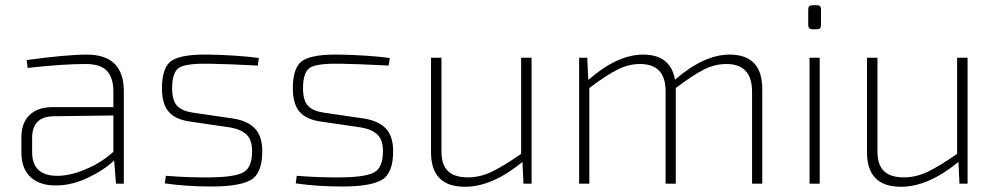

<svg xmlns="http://www.w3.org/2000/svg" viewBox="-20 -703 3815 735"><path d="M86 -443 82 -473Q234 -494 312 -494Q454 -494 454 -354V0H424L417 -89Q380 -53 317.5 -23Q255 7 193 7Q131 7 96.5 -25.5Q62 -58 62 -118V-178Q62 -233 93.5 -263Q125 -293 182 -293H414V-354Q414 -404 390 -431Q366 -458 307 -458Q221 -458 86 -443ZM103 -175V-121Q103 -31 197 -30Q247 -29 309 -55.5Q371 -82 414 -122V-261L186 -258Q103 -257 103 -175Z M862 -215 705 -238Q651 -246 625.5 -275.5Q600 -305 600 -365Q600 -449 640 -472.5Q680 -496 780 -494Q888 -492 971 -481L967 -452Q852 -458 784 -459Q698 -461 668.5 -445.5Q639 -430 639 -365Q639 -318 658 -298Q677 -278 717 -272L874 -249Q929 -240 956.5 -210.5Q984 -181 984 -124Q984 -39 940 -14Q896 11 790 11Q694 11 611 -1L615 -30Q701 -23 786 -24Q879 -25 912 -43.5Q945 -62 945 -124Q945 -168 923.5 -188Q902 -208 862 -215Z M1363 -215 1206 -238Q1152 -246 1126.5 -275.5Q1101 -305 1101 -365Q1101 -449 1141 -472.5Q1181 -496 1281 -494Q1389 -492 1472 -481L1468 -452Q1353 -458 1285 -459Q1199 -461 1169.5 -445.5Q1140 -430 1140 -365Q1140 -318 1159 -298Q1178 -278 1218 -272L1375 -249Q1430 -240 1457.5 -210.5Q1485 -181 1485 -124Q1485 -39 1441 -14Q1397 11 1291 11Q1195 11 1112 -1L1116 -30Q1202 -23 1287 -24Q1380 -25 1413 -43.5Q1446 -62 1446 -124Q1446 -168 1424.5 -188Q1403 -208 1363 -215Z M2015 -482V0H1984L1980 -83Q1864 12 1760 12Q1630 12 1630 -120V-482H1670V-128Q1669 -74 1694 -49Q1719 -24 1771 -24Q1817 -24 1861.5 -45Q1906 -66 1975 -114V-482Z M2228 -482 2232 -397Q2343 -494 2442 -494Q2547 -494 2564 -398Q2675 -494 2773 -494Q2898 -494 2898 -362V0H2859V-354Q2858 -458 2761 -458Q2717 -458 2675 -437Q2633 -416 2567 -366V-362V0H2528V-354Q2528 -458 2430 -458Q2387 -458 2344.5 -437Q2302 -416 2236 -366V0H2197V-482Z M3090 -683H3108Q3123 -683 3123 -667V-607Q3123 -591 3108 -591H3090Q3074 -591 3074 -607V-667Q3074 -683 3090 -683ZM3118 0H3079V-482H3118Z M3684 -482V0H3653L3649 -83Q3533 12 3429 12Q3299 12 3299 -120V-482H3339V-128Q3338 -74 3363 -49Q3388 -24 3440 -24Q3486 -24 3530.5 -45Q3575 -66 3644 -114V-482Z"/></svg>

Font: Exo 2.0 Extra Light
Style: Regular
Weight: 250
Designer: Natanael Gama
Version: Version 1.001;PS 001.001;hotconv 1.0.70;makeotf.lib2.5.58329